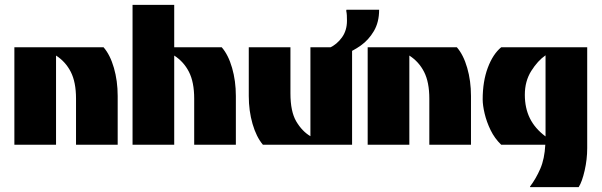

<svg xmlns="http://www.w3.org/2000/svg" viewBox="-20 -594 2469 788"><path d="M39 0V-400H405Q432 -369 447.5 -315.5Q463 -262 463 -200V0H292V-189Q292 -257 270.5 -299Q249 -341 210 -366V0Z M524 0V-574H695V-400H890Q917 -369 932.5 -315.5Q948 -262 948 -200V0H777V-189Q777 -257 755.5 -299Q734 -341 695 -366V0Z M1059 0Q1032 -32 1016.5 -85.5Q1001 -139 1001 -200V-400H1172V-211Q1172 -136 1196 -95.5Q1220 -55 1254 -35V-400H1425V0ZM1333 -398Q1363 -412 1383.5 -440.5Q1404 -469 1404 -509Q1404 -522 1403.5 -531Q1403 -540 1401 -550L1402 -554H1536Q1536 -503 1514.5 -466.5Q1493 -430 1460.5 -407Q1428 -384 1393 -371Z M1489 0V-400H1855Q1882 -369 1897.5 -315.5Q1913 -262 1913 -200V0H1742V-189Q1742 -257 1720.5 -299Q1699 -341 1660 -366V0Z M2156 174 2155 172Q2180 139 2197.5 98.5Q2215 58 2218 0H2037Q2010 -26 1993.5 -60Q1977 -94 1969 -128Q1961 -162 1961 -186Q1961 -260 1982 -316Q2003 -372 2037 -400H2390V14Q2390 60 2379.5 106Q2369 152 2355 174ZM2219 -34V-367Q2187 -345 2160.5 -303Q2134 -261 2134 -205Q2134 -151 2154.5 -109Q2175 -67 2219 -34Z"/></svg>

Font: Tac One
Style: Regular
Weight: 400
Designer: Oluseyi Olusanya, David Udoh, Eyiyemi Adegbite, Mirko Velimirović
Version: Version 1.003; ttfautohint (v1.8.4.7-5d5b)